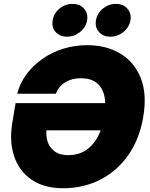

<svg xmlns="http://www.w3.org/2000/svg" viewBox="-20 -974 783 1004"><path d="M310.5 10.3Q211.9 10.3 146.7 -33.4Q81.5 -77.1 54.7 -154.5Q27.8 -231.9 44.4 -332.5L61.5 -434.6H609.4L585.4 -292.5H187L224.1 -301.8Q218.8 -268.6 228 -236.6Q237.3 -204.6 264.2 -183.6Q291 -162.6 336.9 -162.6Q387.7 -162.6 426 -186.5Q464.4 -210.4 489.7 -255.6Q515.1 -300.8 525.9 -364.7Q536.1 -428.2 525.6 -472.9Q515.1 -517.6 484.6 -541.3Q454.1 -564.9 403.3 -564.9Q378.9 -564.9 358.4 -559.6Q337.9 -554.2 321 -543.7Q304.2 -533.2 291.7 -518.1Q279.3 -502.9 272 -483.9H69.8Q84.5 -540 119.1 -586.4Q153.8 -632.8 203.1 -667Q252.4 -701.2 312 -719.5Q371.6 -737.8 436.5 -737.8Q535.2 -737.8 608.4 -694.3Q681.6 -650.9 715.6 -567.1Q749.5 -483.4 729 -362.8Q714.8 -276.4 678 -207.5Q641.1 -138.7 585.7 -89.8Q530.3 -41 460.4 -15.4Q390.6 10.3 310.5 10.3ZM557.1 -782.2Q519 -782.2 497.3 -806.9Q475.6 -831.5 481.9 -867.7Q487.8 -904.3 517.8 -929Q547.9 -953.6 585.9 -953.6Q624 -953.6 646 -929Q668 -904.3 662.1 -867.7Q655.8 -831.5 625.5 -806.9Q595.2 -782.2 557.1 -782.2ZM330.6 -782.2Q292.5 -782.2 270.8 -806.9Q249 -831.5 255.4 -867.7Q261.2 -904.3 291 -929Q320.8 -953.6 358.9 -953.6Q397.5 -953.6 419.4 -929Q441.4 -904.3 435.5 -867.7Q429.2 -831.5 398.9 -806.9Q368.7 -782.2 330.6 -782.2Z"/></svg>

Font: Inter 20pt Black
Style: Italic
Weight: 900
Italic angle: -9.3988°
Version: Version 4.001;git-66647c0bb